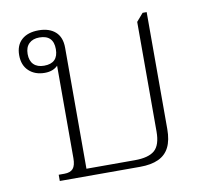

<svg xmlns="http://www.w3.org/2000/svg" viewBox="-66 -625 750 697"><g transform="rotate(-10 308.5 -276.0)"><path d="M100 0V-23H121Q143 -23 153 -34.5Q163 -46 163 -73V-416L164 -415Q156 -406 143.5 -401Q131 -396 115 -396Q79 -396 56.5 -417Q34 -438 34 -475Q34 -512 56.5 -532Q79 -552 119 -552Q158 -552 180.5 -532Q203 -512 203 -473V-27H381Q432 -27 454.5 -46.5Q477 -66 477 -116V-520L502 -549H517V-118Q517 -77 504 -51Q491 -25 464 -12.5Q437 0 396 0ZM117 -422Q169 -422 169 -474Q169 -526 117 -526Q93 -526 79 -512.5Q65 -499 65 -474Q65 -449 78.5 -435.5Q92 -422 117 -422Z"/></g></svg>

Font: Noto Serif Thai ExtraLight
Style: Regular
Weight: 250
Version: Version 2.001